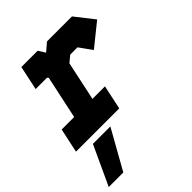

<svg xmlns="http://www.w3.org/2000/svg" viewBox="-236 -665 1054 1054"><g transform="rotate(-45 291.0 -137.5)"><path d="M-2.5 0.5 28 -141H125L178.5 -391.5L172.5 -399H84L114 -540H240.5L266 -500L313 -540H507L593 -430.5L461.5 -324.5L408.5 -398.5H352L315 -368L266.5 -140.5H363.5L333.5 0.5ZM77 -71H284.5H180L252 -408L327.5 -470H462L496.5 -420L462 -470H327.5L252 -408L207 -470H162H207L252.5 -408L180.5 -71H77ZM-12.5 265 93.5 36H229L100.5 265ZM70.5 212H70L127.5 102H128Z"/></g></svg>

Font: Tourney Black
Style: Italic
Weight: 900
Italic angle: -12°
Version: Version 1.015